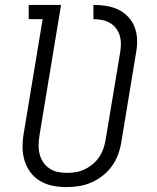

<svg xmlns="http://www.w3.org/2000/svg" viewBox="-20 -755 640 783"><path d="M251 8Q222 8 194.5 2.5Q167 -3 143.5 -17Q120 -31 104 -52.5Q88 -74 80 -100.5Q72 -127 72 -155.5Q72 -184 77 -213L154 -677H97V-735H229L141 -203Q138 -184 137.5 -164.5Q137 -145 141.5 -127Q146 -109 156 -94Q166 -79 181 -68.5Q196 -58 214.5 -54Q233 -50 252 -50Q271 -50 289.5 -53Q308 -56 325.5 -64.5Q343 -73 358.5 -86Q374 -99 385 -115.5Q396 -132 402 -150Q408 -168 411 -187L470 -541Q473 -559 473 -577Q473 -595 468 -611Q463 -627 452.5 -640.5Q442 -654 427.5 -662Q413 -670 395.5 -673.5Q378 -677 361 -677V-735Q387 -735 413 -731Q439 -727 462 -716Q485 -705 502.5 -686.5Q520 -668 529 -644.5Q538 -621 539 -594.5Q540 -568 535 -541L475 -177Q471 -151 462 -126Q453 -101 437.5 -79Q422 -57 400 -39.5Q378 -22 353 -11Q328 0 302 4Q276 8 251 8Z"/></svg>

Font: Iosevka Curly Slab LtExObl
Style: Regular
Weight: 300
Width: 7
Italic angle: -9°
Monospace: yes
Designer: Belleve Invis
Foundry: Belleve Invis
Version: Version 11.1.0; ttfautohint (v1.8.3)